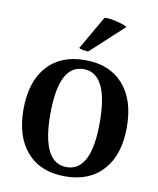

<svg xmlns="http://www.w3.org/2000/svg" viewBox="-84 -800 725 880"><g transform="rotate(10 278.5 -360.0)"><path d="M437 -709 284 -568Q250 -570 241 -577L331 -733Q351 -736 389 -726.5Q427 -717 437 -709ZM38 -256Q38 -384 101 -455.5Q164 -527 278 -527Q392 -527 455.5 -455.5Q519 -384 519 -256Q519 -129 455.5 -57.5Q392 14 278 14Q164 14 101 -57.5Q38 -129 38 -256ZM393 -256Q393 -485 278 -485Q163 -485 163 -256Q163 -29 278 -29Q393 -29 393 -256Z"/></g></svg>

Font: Arima Koshi Semi Bold
Style: Regular
Weight: 600
Designer: Joana Correia and Natanael Gama
Foundry: NDISCOVER
Version: Version 1.019;PS 001.019;hotconv 1.0.88;makeotf.lib2.5.64775